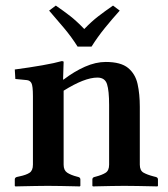

<svg xmlns="http://www.w3.org/2000/svg" viewBox="-20 -666 603 688"><path d="M308 -499H258Q236 -534 209 -566Q182 -598 156 -628L180 -646Q209 -626 231.5 -608.5Q254 -591 282 -562Q308 -589 332 -607.5Q356 -626 385 -646L409 -628Q382 -598 356 -566Q330 -534 308 -499ZM208 -381Q246 -410 284.5 -427Q323 -444 359 -444Q413 -444 439 -422.5Q465 -401 473 -365Q481 -329 481 -283V-76Q481 -55 494 -47.5Q507 -40 530 -34L538 -32Q546 -30 546 -23V0L544 2Q544 2 522.5 1.5Q501 1 473 0.5Q445 0 425 0Q407 0 380.5 0.5Q354 1 333.5 1.5Q313 2 313 2L311 0V-23Q311 -30 319 -32L323 -33Q346 -39 358.5 -47Q371 -55 371 -76V-290Q371 -341 363.5 -364.5Q356 -388 329 -388Q283 -388 208 -341V-76Q208 -56 220.5 -47.5Q233 -39 256 -33L260 -32Q268 -30 268 -23V0L266 2Q266 2 245.5 1.5Q225 1 198 0.5Q171 0 151 0Q134 0 106 0.5Q78 1 56.5 1.5Q35 2 35 2L33 0V-23Q33 -30 41 -32L50 -34Q74 -39 86 -47Q98 -55 98 -76V-321Q98 -359 92.5 -368.5Q87 -378 76 -379L35 -383L33 -417Q86 -424 131.5 -432Q177 -440 201 -447Q203 -447 205.5 -446.5Q208 -446 208 -444L206 -381Z"/></svg>

Font: Libertinus Serif SemiBold
Style: Regular
Weight: 600
Designer: Philipp H. Poll, Khaled Hosny
Foundry: Caleb Maclennan
Version: Version 7.051;RELEASE